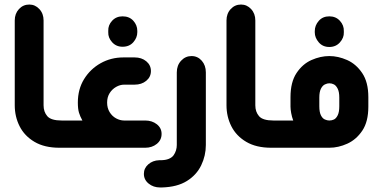

<svg xmlns="http://www.w3.org/2000/svg" viewBox="-20 -651 1685 846"><path d="M256 0H242Q176 0 132 -26Q88 -52 66.5 -94.5Q45 -137 45 -187V-561Q45 -591 63.5 -611Q82 -631 109 -631Q135 -631 153.5 -611Q172 -591 172 -561V-187Q172 -158 188.5 -139Q205 -120 252 -120H256Z M520 -445Q492 -445 474 -465Q456 -485 457 -509V-515Q456 -540 474 -559.5Q492 -579 520 -579Q550 -579 567.5 -559.5Q585 -540 585 -515V-509Q585 -485 567.5 -465Q550 -445 520 -445ZM244 0V-120H343Q333 -138 328 -154.5Q323 -171 323 -199Q323 -258 350.5 -302.5Q378 -347 423.5 -372.5Q469 -398 524 -398H573Q604 -398 624.5 -381Q645 -364 645 -338Q645 -312 624.5 -295Q604 -278 573 -278H527Q509 -278 491.5 -268Q474 -258 463 -240.5Q452 -223 452 -199Q452 -175 463 -157Q474 -139 491.5 -129.5Q509 -120 527 -120H620Q650 -120 671 -103.5Q692 -87 692 -61Q692 -34 671 -17Q650 0 620 0Z M694 175H685Q656 175 635 158Q614 141 614 115Q614 90 633.5 73Q653 56 681 55H686Q709 55 723.5 49Q738 43 745 33Q752 23 755.5 11.5Q759 0 759 -12V-332Q759 -363 778 -383.5Q797 -404 824 -404Q851 -404 869 -383.5Q887 -363 887 -332V-12Q887 35 866.5 77.5Q846 120 803.5 146.5Q761 173 694 175Z M1189 0H1175Q1109 0 1065 -26Q1021 -52 999.5 -94.5Q978 -137 978 -187V-561Q978 -591 996.5 -611Q1015 -631 1042 -631Q1068 -631 1086.5 -611Q1105 -591 1105 -561V-187Q1105 -158 1121.5 -139Q1138 -120 1185 -120H1189Z M1431 -444Q1402 -444 1384.5 -464.5Q1367 -485 1367 -508V-514Q1367 -539 1384.5 -559Q1402 -579 1431 -579Q1460 -579 1478 -559Q1496 -539 1495 -514V-508Q1496 -485 1478 -464.5Q1460 -444 1431 -444ZM1177 0V-120H1272Q1266 -136 1263 -153Q1260 -170 1260 -181V-223Q1260 -289 1286.5 -329Q1313 -369 1352.5 -386.5Q1392 -404 1431 -404Q1470 -404 1509.5 -386.5Q1549 -369 1576 -329Q1603 -289 1603 -223V-181Q1603 -115 1576.5 -75.5Q1550 -36 1510.5 -18Q1471 0 1431 0ZM1431 -120Q1442 -120 1451.5 -124.5Q1461 -129 1468 -143Q1475 -157 1475 -183V-221Q1475 -246 1468 -260Q1461 -274 1451.5 -279Q1442 -284 1431 -284Q1422 -284 1411.5 -279Q1401 -274 1394 -260Q1387 -246 1387 -221V-183Q1387 -157 1394 -143Q1401 -129 1411.5 -124.5Q1422 -120 1431 -120Z"/></svg>

Font: Beiruti ExtraBold
Style: Regular
Weight: 800
Designer: Arlette Boutros
Foundry: Boutros
Version: Version 1.41